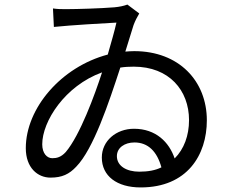

<svg xmlns="http://www.w3.org/2000/svg" viewBox="-20 -784 1040 841"><path d="M565 -674C572 -693 581 -710 590 -725L538 -764C522 -758 503 -754 481 -752C422 -747 313 -744 276 -744H261C250 -744 232 -744 212 -747L216 -666C293 -674 434 -682 490 -685C482 -649 468 -601 452 -545C248 -491 93 -310 93 -135C93 -49 145 -6 201 -6C252 -6 283 -21 314 -54C389 -131 456 -332 507 -488C526 -491 546 -492 566 -492C721 -492 808 -388 808 -258C808 -190 786 -131 745 -90C721 -161 663 -220 567 -220C489 -220 426 -167 426 -94C426 -13 492 37 596 37C800 37 886 -105 886 -257C886 -429 764 -560 568 -560C555 -560 542 -559 529 -558ZM268 -118C247 -95 228 -91 209 -91C186 -91 165 -112 165 -152C165 -252 264 -408 427 -467C395 -368 330 -191 268 -118ZM590 -32C534 -32 492 -57 492 -100C492 -137 526 -160 569 -160C629 -160 668 -120 687 -51C661 -38 629 -32 590 -32Z"/></svg>

Font: Spoqa Han Sans Neo Regular
Style: Regular
Weight: 400
Designer: [Spoqa Han Sans Neo] Dong-huui Kim  Younghwa Kang  Yujin Lee  [Noto Sans] Ryoko NISHIZUKA  (kana & ideographs); Paul D. 
Foundry: Spoqa (http://www.spoqa-han-sans.com)
Version: Version 1.000